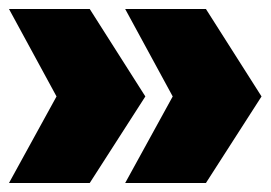

<svg xmlns="http://www.w3.org/2000/svg" viewBox="-22 -486 603 428"><path d="M178 -78 302 -271 178 -466H-2L104 -271L-2 -78ZM437 -78 561 -271 437 -466H257L363 -271L257 -78Z"/></svg>

Font: Montserrat arm Black
Style: Regular
Weight: 900
Designer: Julieta Ulanovsky
Foundry: Julieta Ulanovsky
Version: Version 6.000;PS 006.000;hotconv 1.0.88;makeotf.lib2.5.64775